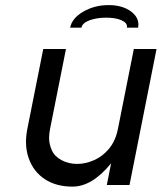

<svg xmlns="http://www.w3.org/2000/svg" viewBox="-20 -712 623 739"><path d="M495.1 -523.4H582.5L478.5 0H391.1L407.7 -83.5Q334.5 6.3 259.3 6.3Q195.8 6.3 152.3 -22.5Q108.9 -51.3 90.8 -102.1Q80.1 -131.3 80.1 -166Q80.1 -190.4 85.4 -216.8L146.5 -523.4H233.9L172.9 -216.8Q168.9 -197.3 168.9 -181.2Q168.9 -157.7 179.4 -133.8Q189.9 -109.9 217 -95.5Q244.1 -81.1 276.9 -81.1Q309.1 -81.1 342 -95.5Q375 -109.9 399.9 -139.9Q424.8 -169.9 434.1 -216.8ZM397.9 -692.4Q452.1 -692.4 485.4 -667Q512.7 -646 512.7 -617.7Q512.7 -611.8 511.7 -605.5H468.3Q468.8 -607.9 468.8 -609.9Q468.8 -625 446.5 -634.5Q424.3 -644 388.2 -644Q352.1 -644 324.5 -633.8Q296.9 -623.5 293.5 -605.5H250Q256.8 -641.6 300.3 -667Q343.8 -692.4 397.9 -692.4Z"/></svg>

Font: Qaz
Style: Italic
Weight: 400
Italic angle: -11.25°
Designer: GGBotNet
Foundry: f0n7
Version: 0.70